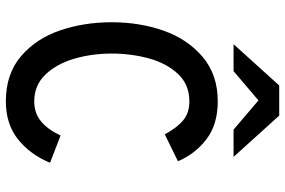

<svg xmlns="http://www.w3.org/2000/svg" viewBox="-179 -783 974 656"><g transform="rotate(90 308.0 -455.0)"><path d="M56 -350Q56 -444 84.5 -526Q113 -608 174 -660Q235 -712 326 -712Q405 -712 455.5 -673.5Q506 -635 531 -576L439 -531Q417 -572 391.5 -593.5Q366 -615 326 -615Q269 -615 232.5 -576Q196 -537 179.5 -476.5Q163 -416 163 -350Q163 -281 181 -220.5Q199 -160 235.5 -122.5Q272 -85 326 -85Q367 -85 395 -108.5Q423 -132 443 -175L536 -139Q508 -71 456 -29.5Q404 12 326 12Q233 12 172.5 -39.5Q112 -91 84 -173Q56 -255 56 -350ZM323 -851 223 -766H131L272 -922H375L516 -766H423Z"/></g></svg>

Font: Overpass Mono Light
Style: Bold
Weight: 600
Monospace: yes
Designer: Delve Withrington, Dave Bailey
Foundry: Delve Fonts
Version: Version 1.000;DELV;Overpass